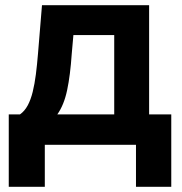

<svg xmlns="http://www.w3.org/2000/svg" viewBox="-20 -549 690 728"><path d="M13.2 159.2V-115.2H55.7Q73.2 -127.4 85 -149.2Q96.7 -170.9 104 -200.7Q111.3 -230.5 116 -266.8Q120.6 -303.2 124 -344.7L139.2 -529.3H545.4V-115.2H629.4V159.2H495.6V0H149.9V159.2ZM197.3 -115.2H413.1V-416H258.3L252 -344.7Q246.6 -264.2 234.6 -207.5Q222.7 -150.9 197.3 -115.2Z"/></svg>

Font: Inter Cardless Tabular Bold
Style: Bold
Weight: 700
Designer: Rasmus Andersson
Foundry: rsms
Version: Version 4.000;git-4fc901f